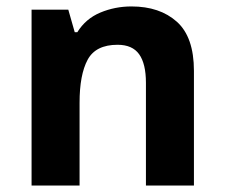

<svg xmlns="http://www.w3.org/2000/svg" viewBox="-20 -576 697 596"><path d="M388 -556Q476 -556 529 -508.5Q582 -461 582 -356V0H433V-319Q433 -378 412 -407.5Q391 -437 345 -437Q277 -437 252 -390.5Q227 -344 227 -257V0H78V-546H192L212 -476H220Q246 -518 291.5 -537Q337 -556 388 -556Z"/></svg>

Font: Noto Sans NKo Unjoined
Style: Bold
Weight: 700
Designer: Monotype Design Team
Foundry: Monotype Imaging Inc.
Version: Version 2.004